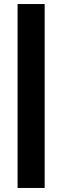

<svg xmlns="http://www.w3.org/2000/svg" viewBox="-20 -720 308 950"><path d="M67 210V-700H201V210Z"/></svg>

Font: Titillium Web SemiBold
Style: Regular
Weight: 600
Designer: Mohamed Gaber, Accademia di Belle Arti di Urbino
Foundry: Kief Type Foundry, Accademia di Belle Arti di Urbino
Version: Version 3.000; ttfautohint (v1.8.4)